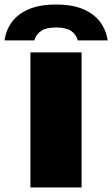

<svg xmlns="http://www.w3.org/2000/svg" viewBox="-73 -826 494 846"><path d="M61 0V-595H286.5V0ZM-53 -648Q-46.5 -694 -20.2 -729.5Q6 -765 54 -785.5Q102 -806 174 -806Q246 -806 293.8 -785.5Q341.5 -765 368 -729.5Q394.5 -694 401.5 -648H269.5Q263 -674.5 240.2 -689.8Q217.5 -705 174 -705Q131 -705 108.2 -689.8Q85.5 -674.5 78.5 -648Z"/></svg>

Font: Encode Sans SC SemiExpanded Black
Style: Regular
Weight: 900
Width: 6
Designer: Multiple Designers
Foundry: Impallari Type
Version: Version 3.002